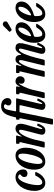

<svg xmlns="http://www.w3.org/2000/svg" viewBox="1230 -2064 982 3486"><g transform="rotate(-90 1721.0 -321.0)"><path d="M387.5 -396Q387.5 -350.5 364.5 -331.5Q341.5 -312.5 313 -312.5Q289.5 -312.5 269.8 -326.2Q250 -340 250 -370.5Q250.5 -397 262.5 -411.2Q274.5 -425.5 286.2 -434.2Q298 -443 298 -452.5Q298 -461.5 283.8 -471.5Q269.5 -481.5 250 -481.5Q226 -481.5 204 -457.5Q182 -433.5 163.5 -394.2Q145 -355 131.5 -307.2Q118 -259.5 110.5 -211.5Q103 -163.5 103 -123Q103 -85.5 115.2 -65Q127.5 -44.5 155.5 -44.5Q179 -44.5 202.5 -64.5Q226 -84.5 244.5 -111.8Q263 -139 271.5 -160.5Q274.5 -168 278.8 -170.5Q283 -173 295 -173H320Q335 -173 339.2 -170Q343.5 -167 339.5 -156Q327 -120 300.2 -81.5Q273.5 -43 233.5 -16.5Q193.5 10 140.5 10Q93.5 10 61.8 -16.8Q30 -43.5 14 -87.2Q-2 -131 -2 -182Q-2 -256 17.5 -319.2Q37 -382.5 70.8 -429.8Q104.5 -477 148.8 -503.5Q193 -530 242.5 -530Q294.5 -530 326.5 -509.8Q358.5 -489.5 373 -458.5Q387.5 -427.5 387.5 -396Z M383.5 -182Q383.5 -280.5 416.5 -359.2Q449.5 -438 507 -484Q564.5 -530 638.5 -530Q689 -530 720.8 -505.8Q752.5 -481.5 767.5 -441Q782.5 -400.5 782.5 -350.5Q782.5 -276.5 764.5 -211.2Q746.5 -146 712.8 -96.2Q679 -46.5 632 -18.2Q585 10 527 10Q478.5 10 446.5 -16.8Q414.5 -43.5 399 -87.2Q383.5 -131 383.5 -182ZM487.5 -121.5Q487.5 -85.5 496.8 -63.5Q506 -41.5 531.5 -41.5Q557 -41.5 579 -67.2Q601 -93 618.8 -134.5Q636.5 -176 649 -224.2Q661.5 -272.5 668.2 -318.5Q675 -364.5 675 -398.5Q675 -434.5 665.8 -456.5Q656.5 -478.5 631 -478.5Q605.5 -478.5 583.5 -452.8Q561.5 -427 543.8 -385.2Q526 -343.5 513.5 -295.2Q501 -247 494.2 -201Q487.5 -155 487.5 -121.5Z M873.5 -520H978.5Q998 -520 1001.2 -516.5Q1004.5 -513 1001 -497L988 -441.5Q982.5 -416.5 986.8 -417Q991 -417.5 1003.5 -439.5Q1057.5 -530.5 1130.5 -530.5Q1164 -530.5 1187.2 -512.5Q1210.5 -494.5 1215.8 -453Q1221 -411.5 1200 -341L1129.5 -100Q1127.5 -93 1124 -76.2Q1120.5 -59.5 1120.5 -56Q1120.5 -44.5 1126 -44.5Q1137 -44.5 1149.8 -67.5Q1162.5 -90.5 1178.5 -127.5Q1182 -135 1185 -137.5Q1188 -140 1195.5 -137L1212.5 -131Q1219.5 -128.5 1220.5 -125Q1221.5 -121.5 1218 -113Q1193.5 -57 1167 -22.8Q1140.5 11.5 1092 11.5Q1060 11.5 1039.5 -3.2Q1019 -18 1019 -53Q1019 -61 1021 -73.8Q1023 -86.5 1026 -96.5L1086 -327Q1102 -388.5 1107.2 -427.2Q1112.5 -466 1086 -466Q1065 -466 1041.8 -438.5Q1018.5 -411 996.2 -366.5Q974 -322 955.5 -269.5Q937 -217 925.5 -167L893 -25.5Q890 -12.5 886 -6.2Q882 0 865.5 0H813.5Q791 0 786.8 -4Q782.5 -8 786.5 -26L882.5 -440Q885.5 -453 883.2 -455.5Q881 -458 874.5 -458H870Q858 -458 855.5 -462.8Q853 -467.5 853 -480.5V-499Q853 -512.5 856.5 -516.2Q860 -520 873.5 -520Z M1207.5 102 1314.5 -430Q1317.5 -446 1318.2 -452Q1319 -458 1309.5 -458H1308Q1296 -458 1293.5 -462.5Q1291 -467 1291 -478V-500Q1291 -512 1295 -516Q1299 -520 1311 -520H1317.5Q1330.5 -520 1332.5 -524Q1334.5 -528 1338 -545.5Q1353 -619.5 1376.8 -674.8Q1400.5 -730 1439 -760.8Q1477.5 -791.5 1536 -791.5Q1608 -791.5 1645.5 -756.8Q1683 -722 1683 -677Q1683 -641.5 1663 -623.2Q1643 -605 1614 -605Q1585.5 -605 1567.2 -619.2Q1549 -633.5 1549 -658Q1549 -674 1554.2 -683.2Q1559.5 -692.5 1564.8 -699.2Q1570 -706 1570 -715.5Q1570 -724 1562.8 -732Q1555.5 -740 1534.5 -740Q1504.5 -740 1490 -716.8Q1475.5 -693.5 1467 -650.8Q1458.5 -608 1446.5 -550Q1443 -533 1442.8 -526.5Q1442.5 -520 1466.5 -520H1654Q1669.5 -520 1674.8 -516.8Q1680 -513.5 1676.5 -499.5L1584 -100Q1582.5 -93.5 1578.8 -76.5Q1575 -59.5 1575 -56Q1575 -44.5 1580.5 -44.5Q1591.5 -44.5 1604.5 -67.8Q1617.5 -91 1633 -128Q1636.5 -135.5 1639.5 -137.8Q1642.5 -140 1650 -137L1666.5 -131.5Q1678 -127 1672.5 -113.5Q1647 -54.5 1619.8 -21.2Q1592.5 12 1543.5 12Q1514 12 1491.8 -2.8Q1469.5 -17.5 1469.5 -53.5Q1469.5 -62 1471.8 -75.2Q1474 -88.5 1476 -98.5L1550 -422Q1555.5 -445 1553.5 -451.5Q1551.5 -458 1519 -458H1448.5Q1429.5 -458 1427.8 -452.5Q1426 -447 1422.5 -432L1307.5 130.5Q1304.5 144.5 1301 147.2Q1297.5 150 1282.5 150H1223Q1207.5 150 1204 142.5Q1200.5 135 1203 124Q1205.5 113 1207.5 102Z M1771 -520H1868Q1886 -520 1891.8 -516.2Q1897.5 -512.5 1894.5 -498L1888 -469Q1883 -448.5 1887.2 -450.2Q1891.5 -452 1900.5 -467Q1919 -498.5 1937 -514.5Q1955 -530.5 1985 -530.5Q2026 -530.5 2052.5 -506Q2079 -481.5 2079 -446.5Q2079 -411 2058.2 -387.8Q2037.5 -364.5 2006.5 -364.5Q1976.5 -364.5 1959.8 -381Q1943 -397.5 1943.5 -425Q1943.5 -440.5 1947.8 -447.8Q1952 -455 1952 -461Q1952 -466 1946.5 -466Q1940.5 -466 1925.5 -442.2Q1910.5 -418.5 1892.2 -380Q1874 -341.5 1857.2 -296Q1840.5 -250.5 1830.5 -206.5L1788 -19.5Q1785 -7 1782 -3.5Q1779 0 1763 0H1699Q1683 0 1681 -4.8Q1679 -9.5 1682 -21.5L1778 -434.5Q1781.5 -450.5 1780 -454.2Q1778.5 -458 1767 -458H1765.5Q1756.5 -458 1754.8 -462.2Q1753 -466.5 1753 -479.5V-505.5Q1753 -520 1771 -520Z M2156.5 -520H2262.5Q2278.5 -520 2282.2 -518.2Q2286 -516.5 2283 -502.5L2268 -447.5Q2263 -425 2267.5 -422.2Q2272 -419.5 2283.5 -443Q2299.5 -475 2322.5 -502.8Q2345.5 -530.5 2383.5 -530.5Q2426 -530.5 2445.8 -507.5Q2465.5 -484.5 2467 -448Q2468.5 -428.5 2473.2 -427.8Q2478 -427 2488 -446.5Q2509.5 -487.5 2534.2 -509Q2559 -530.5 2594.5 -530.5Q2632.5 -530.5 2655 -513Q2677.5 -495.5 2680.5 -454Q2683.5 -412.5 2663.5 -341L2597.5 -100Q2595.5 -92.5 2592 -76Q2588.5 -59.5 2588.5 -56Q2588.5 -44.5 2594 -44.5Q2605 -44.5 2617.8 -68Q2630.5 -91.5 2646.5 -128Q2650 -135 2653 -137.2Q2656 -139.5 2664 -136.5L2679 -131.5Q2687 -128.5 2688.2 -125.5Q2689.5 -122.5 2686.5 -114Q2670 -76.5 2653.5 -48.2Q2637 -20 2614.8 -4.2Q2592.5 11.5 2558 11.5Q2528 11.5 2507.5 -3.2Q2487 -18 2487 -53Q2487 -61 2489 -73.8Q2491 -86.5 2493.5 -96.5L2555.5 -327Q2566.5 -367.5 2574.5 -399Q2582.5 -430.5 2581 -448.8Q2579.5 -467 2561.5 -467Q2542.5 -467 2522 -438.2Q2501.5 -409.5 2482 -363Q2462.5 -316.5 2445.2 -262Q2428 -207.5 2415 -155.5L2382 -20.5Q2378.5 -8 2374.2 -4Q2370 0 2354 0H2297.5Q2275.5 0 2274 -4.2Q2272.5 -8.5 2277 -26L2351.5 -331Q2361.5 -370.5 2368.2 -401.2Q2375 -432 2372.5 -449.5Q2370 -467 2351.5 -467Q2336.5 -467 2317.2 -440Q2298 -413 2277.5 -369Q2257 -325 2239.2 -272Q2221.5 -219 2209.5 -166.5L2176.5 -21.5Q2173 -8 2169.5 -4Q2166 0 2148.5 0H2092.5Q2069.5 0 2068 -5Q2066.5 -10 2071 -28L2165.5 -434.5Q2169 -450 2169 -454Q2169 -458 2160.5 -458H2158.5Q2145.5 -458 2141.2 -460.8Q2137 -463.5 2137 -477.5V-497Q2137 -511 2139.8 -515.5Q2142.5 -520 2156.5 -520Z M2686.5 -182Q2686.5 -257 2707 -320.2Q2727.5 -383.5 2763.2 -430.8Q2799 -478 2845.5 -504Q2892 -530 2944 -530Q2997 -530 3027.8 -502Q3058.5 -474 3058.5 -423.5Q3058.5 -378.5 3037.8 -342.2Q3017 -306 2982 -278.2Q2947 -250.5 2904.8 -230.8Q2862.5 -211 2819.5 -198.5Q2804.5 -194 2799.2 -187.2Q2794 -180.5 2794 -159Q2790.5 -44.5 2843 -44.5Q2880.5 -44.5 2909.5 -74Q2938.5 -103.5 2963 -145.5Q2967 -152.5 2971.8 -154.2Q2976.5 -156 2987.5 -156H3014Q3029.5 -156 3032.5 -152.8Q3035.5 -149.5 3029 -137.5Q3008 -98.5 2980 -64.8Q2952 -31 2914.2 -10.5Q2876.5 10 2827 10Q2779.5 10 2748.2 -16.8Q2717 -43.5 2701.8 -87.2Q2686.5 -131 2686.5 -182ZM2826.5 -249.5Q2885 -276.5 2924 -329.8Q2963 -383 2963.5 -444Q2964.5 -477 2937.5 -477Q2916.5 -477 2891.8 -450.5Q2867 -424 2845.2 -379.5Q2823.5 -335 2810.5 -281Q2806 -262.5 2807.8 -252.5Q2809.5 -242.5 2826.5 -249.5ZM3067.5 -740Q3081 -718.5 3075.2 -700.2Q3069.5 -682 3053 -673L2931.5 -603Q2925 -599 2921.5 -599Q2918 -599 2912.5 -605L2890 -628.5Q2882 -637 2890 -644.5L2991 -747Q3006.5 -763.5 3030.8 -761.2Q3055 -759 3067.5 -740Z M3064 -182Q3064 -257 3084.5 -320.2Q3105 -383.5 3140.8 -430.8Q3176.5 -478 3223 -504Q3269.5 -530 3321.5 -530Q3374.5 -530 3405.2 -502Q3436 -474 3436 -423.5Q3436 -378.5 3415.2 -342.2Q3394.5 -306 3359.5 -278.2Q3324.5 -250.5 3282.2 -230.8Q3240 -211 3197 -198.5Q3182 -194 3176.8 -187.2Q3171.5 -180.5 3171.5 -159Q3168 -44.5 3220.5 -44.5Q3258 -44.5 3287 -74Q3316 -103.5 3340.5 -145.5Q3344.5 -152.5 3349.2 -154.2Q3354 -156 3365 -156H3391.5Q3407 -156 3410 -152.8Q3413 -149.5 3406.5 -137.5Q3385.5 -98.5 3357.5 -64.8Q3329.5 -31 3291.8 -10.5Q3254 10 3204.5 10Q3157 10 3125.8 -16.8Q3094.5 -43.5 3079.2 -87.2Q3064 -131 3064 -182ZM3204 -249.5Q3262.5 -276.5 3301.5 -329.8Q3340.5 -383 3341 -444Q3342 -477 3315 -477Q3294 -477 3269.2 -450.5Q3244.5 -424 3222.8 -379.5Q3201 -335 3188 -281Q3183.5 -262.5 3185.2 -252.5Q3187 -242.5 3204 -249.5Z"/></g></svg>

Font: Besley* Condensed Medium
Style: Italic
Weight: 500
Width: 3
Italic angle: -13°
Designer: Owen Earl
Foundry: indestructible type*
Version: Version 3.000; ttfautohint (v1.8.3)